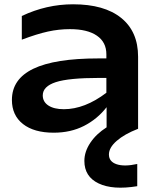

<svg xmlns="http://www.w3.org/2000/svg" viewBox="-20 -597 710 890"><path d="M35.2 -133.8Q35.2 -230.5 134.5 -278.3Q233.9 -326.2 436 -326.2H473.1V-345.2Q473.1 -401.4 429.2 -431.6Q385.3 -461.9 304.2 -461.9Q252.9 -461.9 201.9 -450.7Q150.9 -439.5 81.1 -413.1V-522.9Q195.3 -577.1 318.8 -577.1Q463.4 -577.1 541.7 -513.9Q620.1 -450.7 620.1 -334V0Q557.1 24.4 521 55.9Q484.9 87.4 484.9 119.1Q484.9 152.3 520.5 164.3Q556.2 176.3 616.2 163.1V266.1Q502.9 284.7 437 253.2Q371.1 221.7 371.1 148.9Q371.1 106.4 398.4 65.2Q425.8 23.9 474.1 -6.8V-100.1Q431.2 -44.9 369.4 -13.4Q307.6 18.1 229 18.1Q137.7 18.1 86.4 -22.2Q35.2 -62.5 35.2 -133.8ZM178.2 -154.8Q178.2 -125 204.3 -107.9Q230.5 -90.8 275.9 -90.8Q372.6 -90.8 473.1 -167V-235.8H439.9Q298.3 -235.8 238.3 -216.1Q178.2 -196.3 178.2 -154.8Z"/></svg>

Font: Mattone
Style: Regular
Weight: 400
Width: 6
Designer: Nunzio Mazzaferro
Foundry: Collletttivo
Version: Version 2.000;Glyphs 3.2 (3217)